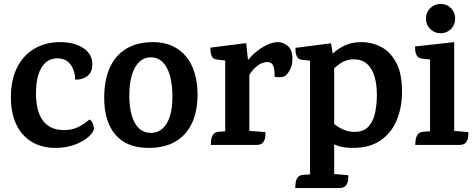

<svg xmlns="http://www.w3.org/2000/svg" viewBox="-20 -733 2407 971"><path d="M284 -520Q355 -520 401 -490Q447 -460 447 -407Q447 -376 432.5 -359Q418 -342 397.5 -335.5Q377 -329 360 -331Q360 -356 351 -380.5Q342 -405 322.5 -421.5Q303 -438 270 -438Q235 -438 211 -417Q187 -396 174.5 -356.5Q162 -317 162 -261Q162 -222 169 -188.5Q176 -155 192.5 -129.5Q209 -104 236.5 -89.5Q264 -75 305 -75Q344 -75 375.5 -90.5Q407 -106 433 -129Q444 -122 449.5 -107.5Q455 -93 455 -85Q455 -66 429.5 -42.5Q404 -19 360 -2Q316 15 262 15Q191 15 140 -16Q89 -47 62 -104.5Q35 -162 35 -241Q35 -328 66 -390.5Q97 -453 153.5 -486.5Q210 -520 284 -520Z M754 -520Q808 -520 849.5 -501.5Q891 -483 920 -448.5Q949 -414 964 -365Q979 -316 979 -255Q979 -170 950.5 -109.5Q922 -49 867 -17Q812 15 731 15Q621 15 564 -51.5Q507 -118 507 -238Q507 -327 535 -390Q563 -453 618.5 -486.5Q674 -520 754 -520ZM743 -443Q708 -443 683.5 -419Q659 -395 646.5 -352Q634 -309 634 -251Q634 -191 646.5 -148.5Q659 -106 683.5 -83.5Q708 -61 743 -61Q778 -61 802.5 -83Q827 -105 839.5 -146Q852 -187 852 -243Q852 -305 839.5 -350Q827 -395 802.5 -419Q778 -443 743 -443Z M1385 -520Q1412 -520 1435.5 -500.5Q1459 -481 1459 -436Q1459 -405 1448.5 -384Q1438 -363 1426 -352Q1416 -344 1401.5 -343Q1387 -342 1369 -344Q1369 -380 1363.5 -395.5Q1358 -411 1349.5 -415Q1341 -419 1331 -419Q1306 -419 1282 -400.5Q1258 -382 1241 -354V-71L1322 -65Q1323 -60 1322 -44Q1321 -28 1311.5 -14Q1302 0 1277 0H1046Q1047 -5 1047.5 -20.5Q1048 -36 1057 -51Q1066 -66 1090 -67L1119 -69V-427L1075 -432Q1059 -434 1052.5 -446Q1046 -458 1045 -472Q1044 -486 1044 -492L1225 -515L1234 -432H1237Q1252 -452 1277.5 -472.5Q1303 -493 1331.5 -506.5Q1360 -520 1385 -520Z M1810 -520Q1858 -520 1904 -497.5Q1950 -475 1981 -421.5Q2012 -368 2013 -276Q2014 -194 1987.5 -128Q1961 -62 1905.5 -23.5Q1850 15 1765 15Q1716 15 1684.5 3Q1653 -9 1621 -29L1648 -129Q1657 -117 1675.5 -102Q1694 -87 1719 -76.5Q1744 -66 1773 -66Q1820 -66 1844.5 -94Q1869 -122 1877.5 -165Q1886 -208 1886 -253Q1886 -309 1873 -349.5Q1860 -390 1834.5 -411.5Q1809 -433 1769 -433Q1730 -433 1699 -411Q1668 -389 1627 -345L1616 -416Q1642 -444 1669 -467.5Q1696 -491 1729.5 -505.5Q1763 -520 1810 -520ZM1671 147 1741 153Q1742 158 1741 174Q1740 190 1730.5 204Q1721 218 1696 218H1473Q1474 213 1474.5 197.5Q1475 182 1483.5 167Q1492 152 1517 151L1548 149ZM1654 -514 1670 -419V218H1548V-426L1505 -431Q1489 -433 1482.5 -445Q1476 -457 1475 -471Q1474 -485 1474 -491Z M2208 -565Q2177 -565 2155.5 -586.5Q2134 -608 2134 -639Q2134 -670 2155.5 -691.5Q2177 -713 2208 -713Q2240 -713 2261 -691.5Q2282 -670 2282 -639Q2282 -608 2261 -586.5Q2240 -565 2208 -565ZM2277 -520V0H2155V-432L2116 -436Q2097 -438 2089 -450.5Q2081 -463 2080 -477.5Q2079 -492 2079 -498ZM2277 -71 2348 -65Q2349 -60 2348 -44Q2347 -28 2337.5 -14Q2328 0 2303 0H2080Q2081 -5 2081.5 -20.5Q2082 -36 2091 -51Q2100 -66 2124 -67L2155 -69Z"/></svg>

Font: Karma Variable Light
Style: Regular
Weight: 300
Designer: Joana Correia
Foundry: Indian Type Foundry
Version: Version 3.000